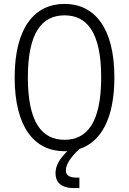

<svg xmlns="http://www.w3.org/2000/svg" viewBox="-20 -762 660 982"><path d="M565 -366C565 -620.5 463 -742 310 -742C157 -742 55 -620.5 55 -366C55 -110 157 11.5 310 11.5L324.5 11C284 51 264 85 264 124C264 162 283.5 200 359 200H386V146.5H371.5C331.5 146.5 317 132.5 317 109C317 82.5 335.5 47.5 386 0C496 -35.5 565 -155 565 -366ZM497.5 -366C497.5 -132.5 423.5 -47 310 -47C196.5 -47 122.5 -132.5 122.5 -366C122.5 -598.5 196.5 -683.5 310 -683.5C423.5 -683.5 497.5 -598.5 497.5 -366Z"/></svg>

Font: Monaspace Neon ExtraLight
Style: Regular
Weight: 200
Designer: Riley Cran & the Lettermatic Team
Foundry: Lettermatic
Version: Version 1.200 (Monaspace Neon)